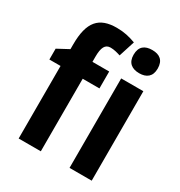

<svg xmlns="http://www.w3.org/2000/svg" viewBox="-179 -889 950 1013"><g transform="rotate(30 296.0 -382.5)"><path d="M319 -442V-545H217V-576C217 -632 230 -658 263 -658C285 -658 305 -652 324 -646L355 -743C317 -757 283 -765 239 -765C132 -765 83 -712 83 -574V-545L14 -508V-442H82V0H217V-442ZM460 -757C415 -757 386 -737 386 -686C386 -637 416 -616 460 -616C504 -616 533 -637 533 -686C533 -736 505 -757 460 -757ZM527 -545H392V0H527Z"/></g></svg>

Font: Noto Sans Display SemiCondensed
Style: Bold
Weight: 700
Width: 4
Designer: Monotype Design Team
Foundry: Monotype Imaging Inc.
Version: Version 1.900